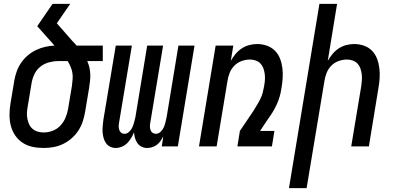

<svg xmlns="http://www.w3.org/2000/svg" viewBox="-20 -755 2040 990"><path d="M205 8Q175 8 147 2Q119 -4 96.5 -19Q74 -34 58.5 -56.5Q43 -79 36 -106Q29 -133 29 -162Q29 -191 34 -221L54 -341Q58 -364 66.5 -387.5Q75 -411 89.5 -432Q104 -453 123.5 -469.5Q143 -486 166 -497Q189 -508 213 -513.5Q237 -519 261 -520L172 -620L251 -735H342L273 -635L351 -546Q357 -540 363 -533.5Q369 -527 375 -520H510V-440H430Q437 -424 441 -407Q445 -390 445.5 -372Q446 -354 444 -336Q442 -318 439 -299L419 -179Q415 -155 407 -130Q399 -105 384.5 -82.5Q370 -60 349.5 -42Q329 -24 305 -12.5Q281 -1 255.5 3.5Q230 8 205 8ZM205 -72Q228 -72 251 -80.5Q274 -89 291 -107Q308 -125 317.5 -147.5Q327 -170 331 -193L351 -313Q353 -330 354.5 -347.5Q356 -365 353 -381Q350 -397 343.5 -412Q337 -427 329 -440H280Q257 -440 232.5 -433.5Q208 -427 188.5 -411.5Q169 -396 158 -373.5Q147 -351 143 -327L123 -207Q120 -191 119 -175Q118 -159 121 -143.5Q124 -128 130 -114.5Q136 -101 147.5 -91Q159 -81 174 -76.5Q189 -72 205 -72Z M739 8Q723 8 710 1.5Q697 -5 688.5 -17Q680 -29 676 -43.5Q672 -58 671 -73Q665 -58 656.5 -43.5Q648 -29 636 -17Q624 -5 608 1.5Q592 8 577 8Q561 8 548 1.5Q535 -5 526.5 -17Q518 -29 514 -44Q510 -59 509 -74Q508 -89 509.5 -105Q511 -121 513 -137L577 -520H660L594 -123Q592 -113 592 -103.5Q592 -94 595 -85Q598 -76 605 -70.5Q612 -65 622 -65Q635 -65 646 -75.5Q657 -86 662.5 -98.5Q668 -111 671.5 -124Q675 -137 678 -150L739 -520H821L755 -123Q753 -113 753 -103.5Q753 -94 756 -85Q759 -76 766.5 -70.5Q774 -65 784 -65Q797 -65 808 -75.5Q819 -86 824.5 -98.5Q830 -111 833 -124Q836 -137 839 -150L900 -520H983L897 0H814L822 -51Q816 -40 808 -28.5Q800 -17 789 -8.5Q778 0 764.5 4Q751 8 739 8Z M1006 0 1092 -520H1183L1170 -441Q1180 -459 1194 -476Q1208 -493 1226 -505Q1244 -517 1265 -522.5Q1286 -528 1306 -528Q1332 -528 1356 -519.5Q1380 -511 1397.5 -493.5Q1415 -476 1424 -452.5Q1433 -429 1436 -404Q1439 -379 1437.5 -352.5Q1436 -326 1431 -299Q1428 -278 1422 -257Q1416 -236 1406.5 -215.5Q1397 -195 1385 -175.5Q1373 -156 1359 -137L1321 -80H1395L1382 0H1204L1217 -80L1286 -182Q1295 -197 1304.5 -212.5Q1314 -228 1322 -244Q1330 -260 1334.5 -277Q1339 -294 1342 -311V-312Q1345 -328 1346 -343.5Q1347 -359 1345 -374Q1343 -389 1338 -403Q1333 -417 1323 -427.5Q1313 -438 1298.5 -443Q1284 -448 1269 -448Q1248 -448 1226.5 -440.5Q1205 -433 1189 -417Q1173 -401 1164.5 -380Q1156 -359 1153 -338L1097 0Z M1470 215 1627 -735H1718L1670 -441Q1680 -459 1694 -476Q1708 -493 1726 -505Q1744 -517 1765 -522.5Q1786 -528 1806 -528Q1832 -528 1856.5 -519.5Q1881 -511 1898 -493.5Q1915 -476 1924 -452.5Q1933 -429 1936 -404Q1939 -379 1937.5 -352.5Q1936 -326 1931 -299L1882 0H1791L1843 -313Q1845 -328 1846 -343.5Q1847 -359 1845 -374Q1843 -389 1838 -403Q1833 -417 1823 -427.5Q1813 -438 1798.5 -443Q1784 -448 1769 -448Q1748 -448 1726.5 -440.5Q1705 -433 1689 -417Q1673 -401 1664.5 -380Q1656 -359 1653 -338L1561 215Z"/></svg>

Font: Iosevka Medium Oblique
Style: Regular
Weight: 500
Italic angle: -9°
Monospace: yes
Designer: Belleve Invis
Foundry: Belleve Invis
Version: Version 32.5.0; ttfautohint (v1.8.4)